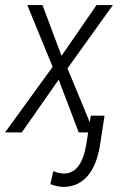

<svg xmlns="http://www.w3.org/2000/svg" viewBox="-40 -522 496 757"><path d="M127.9 -501 202.6 -301.8 340.3 -501.5V-502H341.3H402.3H405.3L403.3 -499.5L226.1 -252.4L329.6 -2L330.6 0H328.1H271.5H270.5L270 -1L191.4 -208L46.4 -0.5L45.9 0H45.4H-17.1H-20L-18.6 -2L167.5 -258.3L68.4 -500L67.4 -502H69.3H126.5H127.4ZM372.1 -65.9 354 52.2Q340.3 134.3 302.2 175.3Q265.6 214.8 210 214.8Q208 214.8 206.1 214.8Q185.1 213.9 158.7 204.1L169.9 152.8Q190.9 161.1 210 162.1Q210.9 162.1 211.9 162.1Q280.3 162.1 299.8 49.8L317.9 -65.9Z"/></svg>

Font: MAUL Condensed Light Italic
Style: Light Italic
Weight: 300
Italic angle: -12°
Designer: MAUL
Version: Version 1.0; 2020; ttfautohint (v1.8.3)